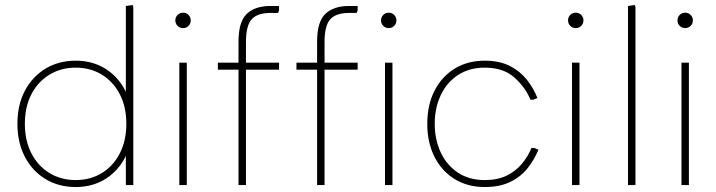

<svg xmlns="http://www.w3.org/2000/svg" viewBox="-20 -744 2880 772"><path d="M284 8Q216 8 163 -24Q110 -56 80 -113.5Q50 -171 50 -246Q50 -322 80 -379Q110 -436 163 -468Q216 -500 284 -500Q342 -500 388 -476.5Q434 -453 464.5 -411Q495 -369 507 -311V-181Q495 -123 464.5 -81Q434 -39 388 -15.5Q342 8 284 8ZM284 -20Q344 -20 390 -48.5Q436 -77 462 -128Q488 -179 488 -246Q488 -314 462 -364.5Q436 -415 390 -443.5Q344 -472 284 -472Q225 -472 178.5 -443.5Q132 -415 106 -364.5Q80 -314 80 -246Q80 -179 106 -128Q132 -77 178.5 -48.5Q225 -20 284 -20ZM486 0V-165L500 -246L486 -327V-720L513 -724L516 -716V0Z M701 0V-492H731V0ZM716 -631Q703 -631 694 -640Q685 -649 685 -662Q685 -675 694 -684Q703 -693 716 -693Q729 -693 738 -684Q747 -675 747 -662Q747 -649 738 -640Q729 -631 716 -631Z M939 0V-577Q939 -656 972 -688Q1005 -720 1068 -720H1102V-702L1098 -692H1068Q1015 -692 992 -666.5Q969 -641 969 -576V0ZM856 -464V-492H1102V-464Z M1255 0V-577Q1255 -656 1288 -688Q1321 -720 1384 -720H1418V-702L1414 -692H1384Q1331 -692 1308 -666.5Q1285 -641 1285 -576V0ZM1172 -464V-492H1418V-464Z M1528 0V-492H1558V0ZM1543 -631Q1530 -631 1521 -640Q1512 -649 1512 -662Q1512 -675 1521 -684Q1530 -693 1543 -693Q1556 -693 1565 -684Q1574 -675 1574 -662Q1574 -649 1565 -640Q1556 -631 1543 -631Z M1929 8Q1860 8 1808 -24Q1756 -56 1727 -113.5Q1698 -171 1698 -246Q1698 -322 1727 -379Q1756 -436 1808 -468Q1860 -500 1929 -500Q1988 -500 2029.5 -479Q2071 -458 2098 -424Q2125 -390 2141 -350L2124 -343H2113Q2091 -395 2047 -433.5Q2003 -472 1929 -472Q1866 -472 1821 -442Q1776 -412 1752 -361Q1728 -310 1728 -246Q1728 -183 1752 -131.5Q1776 -80 1821 -50Q1866 -20 1929 -20Q1981 -20 2017.5 -38Q2054 -56 2078.5 -85.5Q2103 -115 2117 -149H2128L2145 -142Q2129 -103 2102 -68.5Q2075 -34 2032.5 -13Q1990 8 1929 8Z M2280 0V-492H2310V0ZM2295 -631Q2282 -631 2273 -640Q2264 -649 2264 -662Q2264 -675 2273 -684Q2282 -693 2295 -693Q2308 -693 2317 -684Q2326 -675 2326 -662Q2326 -649 2317 -640Q2308 -631 2295 -631Z M2505 0V-720L2532 -724L2535 -716V0Z M2720 0V-492H2750V0ZM2735 -631Q2722 -631 2713 -640Q2704 -649 2704 -662Q2704 -675 2713 -684Q2722 -693 2735 -693Q2748 -693 2757 -684Q2766 -675 2766 -662Q2766 -649 2757 -640Q2748 -631 2735 -631Z"/></svg>

Font: Fustat ExtraLight
Style: Regular
Weight: 250
Designer: Mohamed Gaber, Khaled Hosny, Laura Garcia Mut
Foundry: Kief Type Foundry, Alif Type Foundry, Hard Type Foundry
Version: Version 1.007